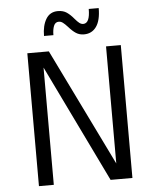

<svg xmlns="http://www.w3.org/2000/svg" viewBox="-60 -966 829 1017"><g transform="rotate(-5 354.5 -457.5)"><path d="M602.5 0H486.5L184.5 -623.5V0H105.5V-706.5H220L524 -84V-706.5H602.5ZM413.5 -780Q389.5 -780 371.2 -791.8Q353 -803.5 332.5 -827Q317.5 -843.5 307.2 -851Q297 -858.5 286 -858.5Q267 -858.5 259.2 -839Q251.5 -819.5 251.5 -790H201.5Q201.5 -844.5 222.5 -879.8Q243.5 -915 286 -915Q314 -915 333 -902Q352 -889 370.5 -866.5Q384 -850.5 393.8 -843Q403.5 -835.5 414.5 -835.5Q450 -835.5 450 -912H503Q503 -846.5 479.2 -813.2Q455.5 -780 413.5 -780Z"/></g></svg>

Font: Acari Sans
Style: Regular
Weight: 400
Designer: Alfredo Marco Pradil and Stefan Peev (font) & Cristiano Sobral (main changes)
Foundry: Alfredo Marco Pradil and Stefan Peev (font) & Cristiano Sobral (main changes)
Version: Version 1.063; ttfautohint (v1.8.3)